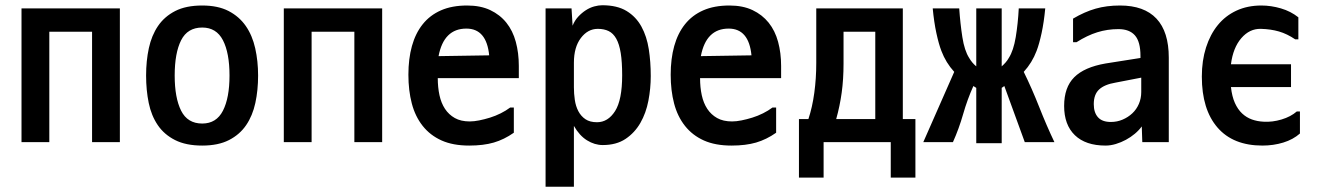

<svg xmlns="http://www.w3.org/2000/svg" viewBox="-20 -558 5040 732"><path d="M437 -526V-16H331V-437H168V-16H62V-526Z M751 -3Q689 -3 647.5 -24Q606 -45 581.5 -81Q557 -117 547 -165.5Q537 -214 537 -270Q537 -326 547.5 -374.5Q558 -423 582.5 -459Q607 -495 648 -516Q689 -537 751 -537Q811 -537 851.5 -516Q892 -495 917 -459Q942 -423 953 -374Q964 -325 964 -270Q964 -214 953.5 -165.5Q943 -117 918.5 -81Q894 -45 853 -24Q812 -3 751 -3ZM751 -87Q805 -87 830 -136Q855 -185 855 -270Q855 -356 830 -404.5Q805 -453 751 -453Q695 -453 670.5 -404.5Q646 -356 646 -270Q646 -185 670.5 -136Q695 -87 751 -87Z M1437 -526V-16H1331V-437H1168V-16H1062V-526Z M1758 -449Q1672 -449 1652 -344L1845 -347Q1835 -449 1758 -449ZM1761 -537Q1812 -537 1849 -519.5Q1886 -502 1910.5 -471.5Q1935 -441 1946.5 -398.5Q1958 -356 1958 -307V-260H1649Q1649 -225 1655.5 -195Q1662 -165 1676.5 -143Q1691 -121 1714 -108Q1737 -95 1771 -95Q1787 -95 1807 -99Q1827 -103 1848 -109.5Q1869 -116 1889 -126Q1909 -136 1925 -148H1939V-52Q1902 -26 1862.5 -14.5Q1823 -3 1769 -3Q1707 -3 1663.5 -22.5Q1620 -42 1591.5 -78Q1563 -114 1550 -163.5Q1537 -213 1537 -273Q1537 -334 1550.5 -382.5Q1564 -431 1591.5 -465.5Q1619 -500 1661 -518.5Q1703 -537 1761 -537Z M2168 -225Q2168 -201 2171.5 -177Q2175 -153 2185 -134Q2195 -115 2212 -103.5Q2229 -92 2256 -92Q2298 -92 2325 -134.5Q2352 -177 2352 -271Q2352 -322 2346.5 -356Q2341 -390 2329.5 -410.5Q2318 -431 2300.5 -439.5Q2283 -448 2259 -448Q2221 -448 2194.5 -413Q2168 -378 2168 -319ZM2278 -5Q2247 -5 2218 -23Q2189 -41 2168 -78V154H2060V-526H2159L2163 -460Q2171 -480 2184.5 -494.5Q2198 -509 2213.5 -519Q2229 -529 2245.5 -533.5Q2262 -538 2276 -538Q2333 -538 2369 -516Q2405 -494 2425.5 -456.5Q2446 -419 2453.5 -370.5Q2461 -322 2461 -268Q2461 -221 2452 -174Q2443 -127 2421.5 -89.5Q2400 -52 2365 -28.5Q2330 -5 2278 -5Z M2758 -449Q2672 -449 2652 -344L2845 -347Q2835 -449 2758 -449ZM2761 -537Q2812 -537 2849 -519.5Q2886 -502 2910.5 -471.5Q2935 -441 2946.5 -398.5Q2958 -356 2958 -307V-260H2649Q2649 -225 2655.5 -195Q2662 -165 2676.5 -143Q2691 -121 2714 -108Q2737 -95 2771 -95Q2787 -95 2807 -99Q2827 -103 2848 -109.5Q2869 -116 2889 -126Q2909 -136 2925 -148H2939V-52Q2902 -26 2862.5 -14.5Q2823 -3 2769 -3Q2707 -3 2663.5 -22.5Q2620 -42 2591.5 -78Q2563 -114 2550 -163.5Q2537 -213 2537 -273Q2537 -334 2550.5 -382.5Q2564 -431 2591.5 -465.5Q2619 -500 2661 -518.5Q2703 -537 2761 -537Z M3092 -526H3422V-104H3470V119H3376V-16H3120V119H3026V-104H3062Q3077 -149 3084.5 -204Q3092 -259 3092 -318ZM3317 -104V-437H3196V-316Q3196 -256 3189 -205Q3182 -154 3168 -104Z M3799 -12H3702V-223L3691 -230Q3668 -179 3652 -123Q3636 -67 3613 -16H3500L3618 -284Q3586 -319 3569 -364Q3559 -390 3550 -431.5Q3541 -473 3536 -526H3637Q3641 -468 3649 -416.5Q3657 -365 3675 -337Q3686 -318 3702 -305V-526H3799V-305Q3807 -312 3814 -320Q3821 -328 3826 -337Q3844 -365 3852.5 -416.5Q3861 -468 3864 -526H3965Q3960 -473 3951 -431.5Q3942 -390 3932 -364Q3915 -319 3883 -284Q3914 -221 3942 -150Q3970 -79 4000 -16H3887L3809 -230L3799 -223Z M4331 -262 4233 -243Q4191 -236 4170.5 -217Q4150 -198 4150 -161Q4150 -129 4166 -111Q4182 -93 4215 -93Q4239 -93 4260 -102Q4281 -111 4297 -126Q4313 -141 4322 -162Q4331 -183 4331 -207ZM4071 -397V-487Q4115 -513 4157 -525Q4199 -537 4250 -537Q4342 -537 4389 -487Q4436 -437 4436 -338V-16H4335L4333 -76Q4322 -61 4306.5 -48Q4291 -35 4272.5 -25Q4254 -15 4234 -9Q4214 -3 4195 -3Q4119 -3 4078 -42.5Q4037 -82 4037 -154Q4037 -225 4075.5 -263.5Q4114 -302 4195 -316L4328 -337V-345Q4328 -399 4307 -423Q4286 -447 4244 -447Q4202 -447 4163.5 -435Q4125 -423 4084 -397Z M4562 -266Q4562 -327 4578 -377Q4594 -427 4623 -462.5Q4652 -498 4694 -517.5Q4736 -537 4789 -537Q4826 -537 4863.5 -526Q4901 -515 4930 -492V-408H4918Q4887 -429 4856 -438Q4825 -447 4787 -448Q4744 -449 4712.5 -412.5Q4681 -376 4673 -313H4902V-226H4673Q4677 -190 4688 -165.5Q4699 -141 4715.5 -125.5Q4732 -110 4753 -102.5Q4774 -95 4798 -94Q4831 -92 4866 -102.5Q4901 -113 4924 -133H4936V-49Q4910 -26 4872.5 -14.5Q4835 -3 4793 -3Q4681 -3 4621.5 -72Q4562 -141 4562 -266Z"/></svg>

Font: D2Coding ligature
Style: Bold
Weight: 700
Monospace: yes
Designer: Yong-Rak Park; Jeong-Hwan Yoon; Sang-Min Lee;
Foundry: NHN Corporation
Version: Version 1.3.2; Build 20180524